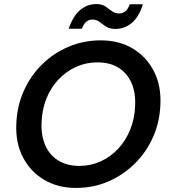

<svg xmlns="http://www.w3.org/2000/svg" viewBox="-20 -910 832 942"><path d="M353 12Q263 12 195.5 -28.5Q128 -69 92 -139.5Q56 -210 60 -301Q63 -388 96 -462.5Q129 -537 185.5 -593Q242 -649 316 -680.5Q390 -712 474 -712Q565 -712 632 -671.5Q699 -631 735 -560.5Q771 -490 767 -399Q764 -312 731 -237.5Q698 -163 641 -107Q584 -51 511 -19.5Q438 12 353 12ZM369 -96Q425 -96 473.5 -118Q522 -140 559.5 -180Q597 -220 619 -274.5Q641 -329 643 -392Q646 -457 624.5 -504.5Q603 -552 561 -578Q519 -604 458 -604Q402 -604 353.5 -582Q305 -560 267 -520Q229 -480 207.5 -426Q186 -372 184 -309Q181 -244 202.5 -196Q224 -148 267 -122Q310 -96 369 -96ZM317 -769Q338 -831 373 -860.5Q408 -890 452 -890Q480 -890 497 -878.5Q514 -867 529 -855.5Q544 -844 565 -844Q582 -844 595.5 -855Q609 -866 616 -889H681Q662 -827 626.5 -797.5Q591 -768 547 -768Q518 -768 500.5 -779.5Q483 -791 468.5 -802.5Q454 -814 433 -814Q416 -814 403 -803Q390 -792 382 -769Z"/></svg>

Font: DM Sans 16pt SemiBold
Style: Italic
Weight: 600
Italic angle: -10°
Version: Version 4.004;gftools[0.9.30]